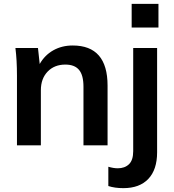

<svg xmlns="http://www.w3.org/2000/svg" viewBox="-20 -754 904 996"><path d="M538 -310V0H413V-304Q413 -364 390 -391.5Q367 -419 319 -419Q262 -419 227 -382.5Q192 -346 192 -286V0H68V-362Q68 -442 60 -505H177L186 -422Q212 -468 256.5 -493Q301 -518 357 -518Q538 -518 538 -310ZM591 119Q627 119 649 98Q671 77 671 30V-505H795V36Q795 126 749.5 174Q704 222 620 222Q575 222 542 211V111Q569 119 591 119ZM802 -734V-611H663V-734Z"/></svg>

Font: Muli
Style: Bold
Weight: 700
Designer: Vernon Adams
Foundry: Vernon Adams
Version: Version 2.001